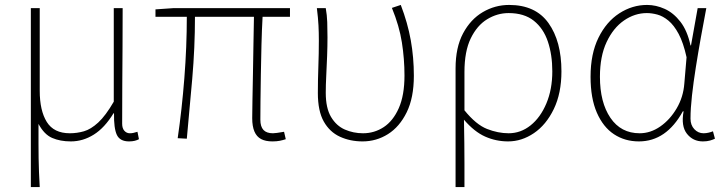

<svg xmlns="http://www.w3.org/2000/svg" viewBox="-20 -560 2941 778"><path d="M105 198V-527H141V-192Q141 -112 169.5 -66Q198 -20 263 -20Q292 -20 320 -28Q348 -36 378 -63.5Q408 -91 441 -148V-527H477Q477 -448 476.5 -370.5Q476 -293 475.5 -215.5Q475 -138 475 -59Q475 -40 484 -30Q493 -20 506 -20Q514 -20 520.5 -21.5Q527 -23 537 -26L543 4Q536 8 526 10.5Q516 13 503 13Q466 13 453.5 -13.5Q441 -40 442 -101H440Q404 -42 360 -14.5Q316 13 267 13Q224 13 191.5 -1Q159 -15 136 -58Q136 -12 136 21.5Q136 55 136.5 82.5Q137 110 138 137Q139 164 141 198Z M1084 13Q1056 13 1038 3.5Q1020 -6 1011 -27Q1002 -48 1002 -81Q1002 -108 1003 -156Q1004 -204 1005 -262.5Q1006 -321 1007 -381Q1008 -441 1009 -492H770Q770 -368 759 -241Q748 -114 737 2L700 0Q717 -116 727 -243.5Q737 -371 737 -492H610V-522L682 -527H1155V-492H1044Q1041 -439 1039.5 -378Q1038 -317 1037 -257.5Q1036 -198 1035.5 -150Q1035 -102 1035 -75Q1035 -47 1047.5 -33.5Q1060 -20 1086 -20Q1097 -20 1131 -26L1138 4Q1126 8 1113.5 10.5Q1101 13 1084 13Z M1449 13Q1399 13 1357.5 -6Q1316 -25 1292 -67.5Q1268 -110 1268 -183Q1268 -236 1270 -289.5Q1272 -343 1272 -396Q1272 -428 1270.5 -457.5Q1269 -487 1264 -527H1300Q1305 -499 1306 -470.5Q1307 -442 1307 -409Q1307 -374 1305.5 -333Q1304 -292 1302 -253.5Q1300 -215 1300 -184Q1300 -122 1321.5 -86Q1343 -50 1377.5 -35Q1412 -20 1451 -20Q1497 -20 1535 -45Q1573 -70 1596 -122Q1619 -174 1619 -254Q1619 -321 1608.5 -388Q1598 -455 1568 -528L1604 -540Q1632 -467 1644.5 -397Q1657 -327 1657 -253Q1657 -164 1628 -105Q1599 -46 1552 -16.5Q1505 13 1449 13Z M1826 198V-283Q1826 -368 1856.5 -425Q1887 -482 1936.5 -511Q1986 -540 2043 -540Q2150 -540 2202.5 -466.5Q2255 -393 2255 -271Q2255 -182 2224 -118Q2193 -54 2143.5 -20.5Q2094 13 2039 13Q1990 13 1946 -6.5Q1902 -26 1860 -75Q1861 -22 1861.5 19.5Q1862 61 1862 103Q1862 145 1862 198ZM2041 -20Q2090 -20 2130 -52Q2170 -84 2194 -141Q2218 -198 2218 -271Q2218 -338 2200 -391.5Q2182 -445 2143 -476Q2104 -507 2041 -507Q1995 -507 1954 -482Q1913 -457 1887.5 -404.5Q1862 -352 1862 -268V-113Q1909 -55 1953.5 -37.5Q1998 -20 2041 -20Z M2569 13Q2512 13 2468 -16Q2424 -45 2398.5 -103.5Q2373 -162 2373 -249Q2373 -342 2405 -407Q2437 -472 2489.5 -506Q2542 -540 2602 -540Q2638 -540 2673.5 -524Q2709 -508 2737 -472Q2765 -436 2778 -376H2780L2807 -527H2842Q2831 -470 2820 -408.5Q2809 -347 2799.5 -287Q2790 -227 2784 -173.5Q2778 -120 2778 -79Q2778 -53 2793.5 -36.5Q2809 -20 2831 -20Q2841 -20 2851.5 -22.5Q2862 -25 2869 -28L2877 2Q2869 6 2857 9.5Q2845 13 2828 13Q2788 13 2763.5 -18Q2739 -49 2750 -109H2747Q2680 13 2569 13ZM2572 -20Q2616 -20 2655.5 -47.5Q2695 -75 2722 -121Q2749 -167 2753 -222L2762 -328Q2749 -387 2730 -422.5Q2711 -458 2688.5 -476.5Q2666 -495 2643.5 -501Q2621 -507 2601 -507Q2552 -507 2508.5 -477Q2465 -447 2438 -389.5Q2411 -332 2411 -249Q2411 -145 2453.5 -82.5Q2496 -20 2572 -20Z"/></svg>

Font: Noto Sans KR Thin
Style: Regular
Weight: 100
Designer: Ryoko NISHIZUKA 西塚涼子 (kana, bopomofo & ideographs); Paul D. Hunt (Latin, Greek & Cyrillic); Sandoll Communications 산돌커뮤니
Foundry: Adobe
Version: Version 2.004-H2;hotconv 1.0.118;makeotfexe 2.5.65603